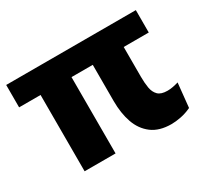

<svg xmlns="http://www.w3.org/2000/svg" viewBox="-112 -692 946 876"><g transform="rotate(-30 361.0 -254.0)"><path d="M277 0H114V-402H1V-520H684V-402H552V-245Q552 -212 556.5 -186Q561 -160 576.5 -144.5Q592 -129 626 -129Q651 -129 684 -139L671 -12Q644 1 616 6.5Q588 12 566 12Q502 12 463 -17.5Q424 -47 406.5 -97Q389 -147 389 -211V-402H277Z"/></g></svg>

Font: Murecho
Style: Bold
Weight: 700
Designer: Neil Summerour
Foundry: Positype
Version: Version 1.010; ttfautohint (v1.8.3)